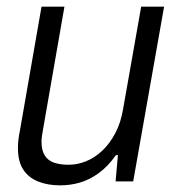

<svg xmlns="http://www.w3.org/2000/svg" viewBox="-20 -546 533 578"><path d="M161 12Q124 12 95 0.5Q66 -11 50 -35.5Q34 -60 34 -100Q34 -113 35.5 -126Q37 -139 40 -153L105 -526H174L110 -159Q108 -148 106.5 -138Q105 -128 105 -119Q105 -93 115 -77.5Q125 -62 143.5 -56Q162 -50 187 -50Q213 -50 239 -60.5Q265 -71 287.5 -92Q310 -113 327 -145Q344 -177 351 -220L405 -526H474L381 0H328L335 -79H329Q305 -45 277.5 -25Q250 -5 221 3.5Q192 12 161 12Z"/></svg>

Font: Archivo SemiCondensed Light
Style: Italic
Weight: 300
Width: 4
Italic angle: -10°
Designer: Hector Gatti
Foundry: Omnibus-Type
Version: Version 2.001